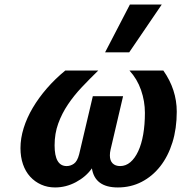

<svg xmlns="http://www.w3.org/2000/svg" viewBox="-20 -810 797 844"><path d="M70 -159Q70 -202 84 -247Q98 -292 124 -336Q150 -380 186 -421.5Q222 -463 267 -500H412Q374 -463 339.5 -426.5Q305 -390 278.5 -350.5Q252 -311 236 -267Q220 -223 220 -171Q220 -80 273 -80Q290 -80 305 -90.5Q320 -101 328 -132L388 -387H521L466 -152Q463 -139 463 -127Q463 -104 475 -92Q487 -80 508 -80Q533 -80 553 -97Q573 -114 587.5 -145Q602 -176 609.5 -219Q617 -262 617 -314Q617 -365 600 -414Q583 -463 549 -500H698Q757 -416 757 -319Q757 -245 738 -184Q719 -123 684.5 -79Q650 -35 602.5 -10.5Q555 14 498 14Q397 14 384 -70Q358 -33 314 -9.5Q270 14 222 14Q189 14 161 1.5Q133 -11 112.5 -33.5Q92 -56 81 -88Q70 -120 70 -159ZM548 -580H442L551 -790H691Z"/></svg>

Font: Perun
Style: Bold Italic
Weight: 700
Italic angle: -12°
Foundry: Copyright (c) Stefan Peev, Context Ltd, 2016
Version: Version 1.027